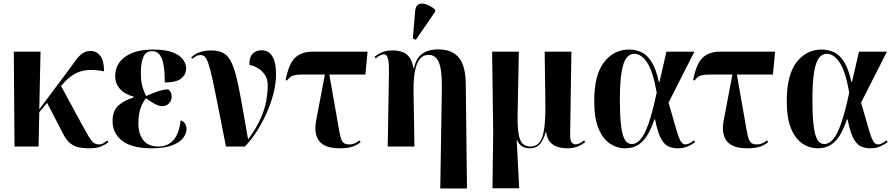

<svg xmlns="http://www.w3.org/2000/svg" viewBox="-20 -828 5050 1085"><path d="M62 0 58 -536H209L202 -210L361 -423Q388 -460 407 -486Q426 -512 445.5 -526Q465 -540 492 -540Q525 -540 546.5 -512.5Q568 -485 568 -425Q516 -435 475 -432Q434 -429 398 -408Q362 -387 326 -343L325 -342L441 -128Q466 -82 481 -57Q496 -32 508.5 -22Q521 -12 540 -12Q554 -12 565.5 -19.5Q577 -27 586 -34L593 -25Q579 -13 554 -1.5Q529 10 484 10Q424 10 394 -6.5Q364 -23 343 -60L246 -247L202 -194L198 0Z M836 10Q725 10 670.5 -32.5Q616 -75 616 -143Q616 -203 650 -232.5Q684 -262 735 -277V-282Q685 -295 658 -325.5Q631 -356 631 -398Q631 -467 688 -507.5Q745 -548 844 -548Q915 -548 956 -532Q997 -516 1014.5 -491.5Q1032 -467 1032 -442Q1032 -408 1004.5 -385Q977 -362 911 -362Q912 -452 895 -495.5Q878 -539 840 -539Q805 -539 790.5 -507Q776 -475 776 -417Q776 -363 786.5 -332Q797 -301 806 -285Q839 -301 873 -312Q907 -323 931 -323Q938 -318 944 -308Q950 -298 950 -281Q950 -260 935 -244Q920 -228 897 -228Q878 -228 852.5 -242Q827 -256 805 -273Q790 -256 776 -221Q762 -186 762 -131Q762 -71 790 -35.5Q818 0 876 0Q905 0 931 -13Q957 -26 975.5 -58Q994 -90 1001 -148Q1019 -142 1026.5 -128Q1034 -114 1034 -99Q1034 -74 1015.5 -49Q997 -24 953.5 -7Q910 10 836 10Z M1257 0Q1229 -141 1210.5 -235Q1192 -329 1179.5 -385.5Q1167 -442 1157 -470.5Q1147 -499 1137 -508Q1127 -517 1113 -517Q1103 -517 1092 -512.5Q1081 -508 1067 -496L1060 -503Q1084 -527 1114.5 -535Q1145 -543 1173 -543Q1212 -543 1238 -530.5Q1264 -518 1282 -486.5Q1300 -455 1314.5 -398Q1329 -341 1344.5 -253.5Q1360 -166 1382 -40Q1430 -106 1454 -161Q1478 -216 1485.5 -262Q1493 -308 1493 -346Q1493 -382 1476 -406.5Q1459 -431 1434.5 -444.5Q1410 -458 1389 -461Q1389 -508 1409.5 -526Q1430 -544 1457 -544Q1499 -544 1519.5 -509Q1540 -474 1540 -409Q1540 -359 1526 -302.5Q1512 -246 1487 -190Q1462 -134 1430.5 -85Q1399 -36 1364 0Z M1900 10Q1815 10 1783.5 -31.5Q1752 -73 1767 -149L1816 -407H1702Q1655 -407 1636.5 -401Q1618 -395 1602 -373L1594 -376Q1612 -469 1648.5 -502.5Q1685 -536 1744 -536H2057L2045 -407H1841L1886 -151Q1895 -96 1901.5 -66Q1908 -36 1918.5 -24Q1929 -12 1952 -12Q1971 -12 1985.5 -18.5Q2000 -25 2011 -35L2018 -25Q1995 -6 1968 2Q1941 10 1900 10Z M2468 237 2477 -331Q2478 -434 2460 -476Q2442 -518 2402 -518Q2356 -518 2335.5 -464Q2315 -410 2317 -310L2322 0H2171L2178 -416Q2179 -462 2175 -484.5Q2171 -507 2164.5 -514Q2158 -521 2150 -521Q2142 -521 2129.5 -515.5Q2117 -510 2103 -498L2097 -508Q2118 -524 2141 -533.5Q2164 -543 2201 -543Q2225 -543 2249 -536Q2273 -529 2291 -507.5Q2309 -486 2316 -444H2320Q2329 -488 2350.5 -510.5Q2372 -533 2400 -541Q2428 -549 2457 -549Q2534 -549 2572.5 -503Q2611 -457 2612 -355L2619 237ZM2330 -603 2313 -611 2326 -766Q2329 -795 2345.5 -803.5Q2362 -812 2387 -804Q2412 -796 2439 -774V-762Z M2763 236 2767 -75 2761 -536H2912L2905 -180Q2904 -108 2911 -69Q2918 -30 2934.5 -15Q2951 0 2979 0Q3025 0 3044 -53Q3063 -106 3062 -230L3058 -536H3209L3202 -74Q3201 -34 3211 -23Q3221 -12 3233 -12Q3243 -12 3256.5 -18.5Q3270 -25 3281 -35L3287 -25Q3262 -6 3238.5 2Q3215 10 3185 10Q3157 10 3132 2.5Q3107 -5 3089.5 -24Q3072 -43 3067 -80H3063Q3053 -41 3032.5 -15.5Q3012 10 2973 10Q2950 10 2931.5 -0.5Q2913 -11 2902 -36H2900L2914 236Z M3514 10Q3466 10 3426 -17Q3386 -44 3362 -102.5Q3338 -161 3338 -257Q3338 -405 3393.5 -476.5Q3449 -548 3535 -548Q3572 -548 3604.5 -533Q3637 -518 3662 -478.5Q3687 -439 3703 -366H3707L3746 -536H3904L3758 -248Q3780 -173 3793 -126.5Q3806 -80 3815 -55.5Q3824 -31 3833 -21.5Q3842 -12 3854 -12Q3865 -12 3878 -19Q3891 -26 3902 -35L3908 -25Q3893 -13 3868.5 -1.5Q3844 10 3810 10Q3777 10 3753.5 -2.5Q3730 -15 3712.5 -50.5Q3695 -86 3682 -153H3678Q3662 -106 3641.5 -69.5Q3621 -33 3590 -11.5Q3559 10 3514 10ZM3550 -14Q3577 -14 3600.5 -41.5Q3624 -69 3646 -132.5Q3668 -196 3691 -305Q3670 -425 3637 -474.5Q3604 -524 3564 -524Q3538 -524 3520 -500.5Q3502 -477 3492.5 -420.5Q3483 -364 3483 -264Q3483 -184 3488 -134.5Q3493 -85 3502 -59Q3511 -33 3523.5 -23.5Q3536 -14 3550 -14Z M4203 10Q4118 10 4086.5 -31.5Q4055 -73 4070 -149L4119 -407H4005Q3958 -407 3939.5 -401Q3921 -395 3905 -373L3897 -376Q3915 -469 3951.5 -502.5Q3988 -536 4047 -536H4360L4348 -407H4144L4189 -151Q4198 -96 4204.5 -66Q4211 -36 4221.5 -24Q4232 -12 4255 -12Q4274 -12 4288.5 -18.5Q4303 -25 4314 -35L4321 -25Q4298 -6 4271 2Q4244 10 4203 10Z M4602 10Q4554 10 4514 -17Q4474 -44 4450 -102.5Q4426 -161 4426 -257Q4426 -405 4481.5 -476.5Q4537 -548 4623 -548Q4660 -548 4692.5 -533Q4725 -518 4750 -478.5Q4775 -439 4791 -366H4795L4834 -536H4992L4846 -248Q4868 -173 4881 -126.5Q4894 -80 4903 -55.5Q4912 -31 4921 -21.5Q4930 -12 4942 -12Q4953 -12 4966 -19Q4979 -26 4990 -35L4996 -25Q4981 -13 4956.5 -1.5Q4932 10 4898 10Q4865 10 4841.5 -2.5Q4818 -15 4800.5 -50.5Q4783 -86 4770 -153H4766Q4750 -106 4729.5 -69.5Q4709 -33 4678 -11.5Q4647 10 4602 10ZM4638 -14Q4665 -14 4688.5 -41.5Q4712 -69 4734 -132.5Q4756 -196 4779 -305Q4758 -425 4725 -474.5Q4692 -524 4652 -524Q4626 -524 4608 -500.5Q4590 -477 4580.5 -420.5Q4571 -364 4571 -264Q4571 -184 4576 -134.5Q4581 -85 4590 -59Q4599 -33 4611.5 -23.5Q4624 -14 4638 -14Z"/></svg>

Font: Noto Serif Display SemiCondensed
Style: Bold
Weight: 700
Width: 4
Designer: Monotype Design Team
Foundry: Monotype Imaging Inc.
Version: Version 2.009